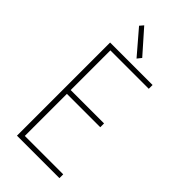

<svg xmlns="http://www.w3.org/2000/svg" viewBox="-282 -983 1049 1049"><g transform="rotate(45 242.5 -459.0)"><path d="M90.8 0V-719.7H418.9V-690.4H122.1V-383.8H379.9V-354.5H122.1V-29.3H418.9V0ZM254.9 -759.8 137.7 -896.5 156.2 -918 274.4 -784.2Z"/></g></svg>

Font: Reddit Sans Condensed ExtraLight
Style: Regular
Weight: 250
Version: Version 1.014